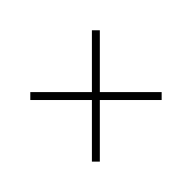

<svg xmlns="http://www.w3.org/2000/svg" viewBox="-99 -968 1199 1199"><g transform="rotate(45 500.0 -368.5)"><path d="M228 -61 193 -96 465 -368 192 -641 227 -676 500 -403 773 -676 808 -641 535 -368 807 -96 772 -61 500 -333Z"/></g></svg>

Font: Noto Serif TC ExtraBold
Style: Regular
Weight: 800
Designer: Ryoko NISHIZUKA 西塚涼子 (kana & ideographs); Frank Grießhammer (Latin, Greek & Cyrillic); Wenlong ZHANG 张文龙 (bopomofo); San
Foundry: Adobe
Version: Version 2.002-H1;hotconv 1.1.0;makeotfexe 2.6.0